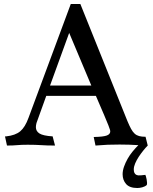

<svg xmlns="http://www.w3.org/2000/svg" viewBox="-20 -730 766 963"><path d="M212 -249 163 -113Q160 -101 160 -92Q160 -72 178 -60.5Q196 -49 244 -46L256 0Q234 0 218 -0.5Q202 -1 187 -2Q172 -3 156 -3.5Q140 -4 119 -4Q101 -4 89 -3.5Q77 -3 66 -2Q55 -1 43 -0.5Q31 0 15 0L5 -46H11Q57 -51 81.5 -71.5Q106 -92 123 -139L335 -710H383L619 -123Q629 -99 637.5 -83.5Q646 -68 655.5 -59.5Q665 -51 678 -47.5Q691 -44 710 -44L721 0Q710 11 698 26Q686 41 675.5 57Q665 73 658 89.5Q651 106 651 120Q651 141 664 147Q673 151 686.5 149.5Q700 148 709 147Q710 148 712 155Q714 162 715.5 170Q717 178 717.5 186Q718 194 716 198Q707 206 693.5 209.5Q680 213 669 213Q630 213 612.5 193Q595 173 595 144Q595 126 602 106Q609 86 620 66.5Q631 47 645.5 29.5Q660 12 674 -2Q627 -5 580 -5Q546 -5 520 -4Q494 -3 459 0L450 -43H454Q499 -44 516 -50.5Q533 -57 533 -71Q533 -73 532 -78Q531 -83 524 -100.5Q517 -118 502.5 -152.5Q488 -187 461 -249ZM231 -301H438L327 -565Z"/></svg>

Font: Lusitana
Style: Regular
Weight: 400
Designer: Ana Paula Megda
Foundry: Ana Paula Megda
Version: Version 1.000; ttfautohint (v1.1) -l 8 -r 50 -G 200 -x 14 -D